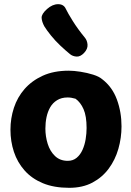

<svg xmlns="http://www.w3.org/2000/svg" viewBox="-20 -891 628 918"><path d="M309 -553Q333 -553 365 -548Q397 -543 425.5 -534Q454 -525 469 -512Q517 -475 539 -415Q561 -355 561 -287Q561 -232 546 -179.5Q531 -127 500 -85Q469 -43 422 -18Q375 7 311 7Q238 7 185 -15Q132 -37 97.5 -76Q63 -115 46.5 -165Q30 -215 30 -271Q30 -325 46.5 -375.5Q63 -426 97.5 -465.5Q132 -505 184.5 -529Q237 -553 309 -553ZM197 -276Q197 -239 208 -203.5Q219 -168 243 -145Q267 -122 304 -122Q329 -122 346.5 -136.5Q364 -151 374.5 -174.5Q385 -198 389.5 -225.5Q394 -253 394 -279Q394 -336 379.5 -369Q365 -402 341 -419Q330 -422 321.5 -423.5Q313 -425 303 -425Q274 -425 253 -412Q232 -399 220 -378Q208 -357 202.5 -331Q197 -305 197 -276ZM382 -638Q364 -619 345.5 -620.5Q327 -622 315 -632Q294 -649 269 -672.5Q244 -696 223.5 -721.5Q203 -747 192 -765Q180 -787 179 -805.5Q178 -824 205 -848Q231 -871 258 -871Q285 -871 295 -848Q304 -829 328 -790.5Q352 -752 385 -712Q397 -698 398.5 -677.5Q400 -657 382 -638Z"/></svg>

Font: Playpen Sans Arabic
Style: Bold
Weight: 700
Version: Version 2.000